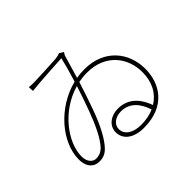

<svg xmlns="http://www.w3.org/2000/svg" viewBox="-154 -1012 1308 1308"><g transform="rotate(-45 500.0 -358.0)"><path d="M456 -498C437 -438 415 -374 393 -315C359 -224 318 -133 271 -84C245 -60 222 -55 200 -55C170 -55 139 -82 139 -136C139 -273 271 -446 456 -498ZM219 -724 221 -686C308 -696 456 -703 515 -707C505 -663 488 -600 466 -530C265 -480 111 -299 111 -135C111 -59 153 -25 200 -25C237 -25 265 -35 293 -66C332 -107 379 -192 419 -304C444 -372 467 -442 487 -506C513 -511 541 -514 569 -514C746 -514 839 -390 839 -249C839 -155 800 -82 731 -40C707 -109 655 -192 544 -192C478 -192 420 -152 420 -88C420 -20 478 27 578 27C788 27 869 -113 869 -251C869 -410 763 -543 573 -543C547 -543 521 -541 496 -536L543 -696C546 -707 553 -717 558 -724L528 -743C516 -737 503 -734 482 -732C424 -728 314 -723 277 -722C258 -721 232 -723 219 -724ZM703 -25C667 -9 625 -1 577 -1C507 -1 450 -32 450 -89C450 -133 492 -164 546 -164C629 -164 678 -104 703 -25Z"/></g></svg>

Font: Harano Aji Gothic ExtraLight
Style: Regular
Weight: 250
Foundry: Masamichi Hosoda
Version: HaranoAjiGothic-ExtraLight version 20230610;ttx 4.39.4